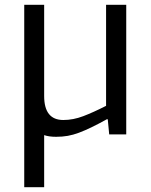

<svg xmlns="http://www.w3.org/2000/svg" viewBox="-20 -560 630 800"><path d="M81 -540H164V-160Q164 -60 244 -60Q285 -60 327 -76Q369 -92 422 -119V-540H506V0H435L429 -63H425Q389 -43 361 -29.5Q333 -16 309 -7Q285 2 262.5 6Q240 10 214 10Q184 10 164 3V220H81Z"/></svg>

Font: Encode Sans Narrow
Style: Regular
Weight: 400
Designer: Pablo Impallari, Andres Torresi
Foundry: Pablo Impallari, Andres Torresi
Version: Version 1.000; ttfautohint (v1.00) -l 8 -r 50 -G 200 -x 14 -